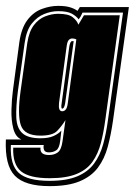

<svg xmlns="http://www.w3.org/2000/svg" viewBox="-39 -530 459 654"><path d="M130 104Q46 104 11.5 68.5Q-23 33 -19 -55H34Q14 -63 6.5 -91.5Q-1 -120 0 -156Q1 -192 5 -222L27 -387Q34 -435 54.5 -462Q75 -489 103.5 -499.5Q132 -510 159 -510Q183 -510 198.5 -505.5Q214 -501 225 -493L233 -506H400L346 -120Q339 -71 328 -30Q317 11 294.5 41Q272 71 232.5 87.5Q193 104 130 104ZM130 86Q188 86 224.5 70.5Q261 55 281.5 27Q302 -1 312.5 -39Q323 -77 329 -123L380 -487H242Q238 -478 235.5 -473.5Q233 -469 229 -464Q221 -475 205.5 -483.5Q190 -492 159 -492Q136 -492 112 -482.5Q88 -473 69.5 -450Q51 -427 45 -384L22 -220Q15 -166 16.5 -130Q18 -94 37 -76.5Q56 -59 99 -59Q126 -59 143 -66.5Q160 -74 170 -85L166 -50Q163 -25 152.5 -18Q142 -11 128 -11Q115 -11 111.5 -18.5Q108 -26 110 -36H-2Q-5 32 25 59Q55 86 130 86ZM130 77Q61 77 32.5 53.5Q4 30 6 -27H99Q96 -2 128 -2Q146 -2 158 -11Q170 -20 174 -49L184 -121Q171 -100 155.5 -84Q140 -68 99 -68Q44 -68 32 -103.5Q20 -139 31 -219L54 -384Q60 -423 76.5 -444.5Q93 -466 115.5 -474.5Q138 -483 159 -483Q194 -483 208.5 -471.5Q223 -460 228 -446L247 -478H369L320 -124Q314 -79 304.5 -42.5Q295 -6 276 21Q257 48 222 62.5Q187 77 130 77ZM173 -151Q180 -151 185 -157Q190 -163 192 -179L221 -396Q214 -399 207 -399Q200 -399 195 -393.5Q190 -388 188 -372L162 -179Q159 -151 173 -151ZM173 -160Q168 -160 171 -178L197 -371Q200 -390 207 -390H212L183 -179Q180 -160 173 -160Z"/></svg>

Font: Alumni Sans Collegiate One SC
Style: Italic
Weight: 400
Italic angle: -8°
Designer: Robert E. Leuschke
Foundry: Robert E. Leuschke
Version: Version 1.100